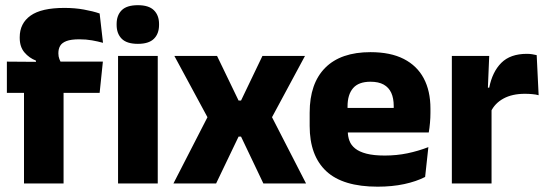

<svg xmlns="http://www.w3.org/2000/svg" viewBox="-20 -707 2107 740"><path d="M228 -676.5Q268.5 -676.5 303.2 -670.2Q338 -664 364 -655L377 -542Q357 -547.5 334.5 -551.5Q312 -555.5 285.5 -555.5Q254 -555.5 236.2 -548.8Q218.5 -542 211.8 -530.2Q205 -518.5 205 -502V-501Q205 -489 208.8 -479.5Q212.5 -470 217.5 -461.5L118.5 -458V-473.5Q92.5 -483.5 74.2 -505Q56 -526.5 56 -561V-563.5Q56 -617 97.8 -646.8Q139.5 -676.5 228 -676.5ZM225 0H72.5V-426.5H225ZM364 -349H6.5V-469.5L138.5 -468.5L196.5 -469.5H376.5ZM588 0H435V-491.5H588ZM511.5 -538Q468.5 -538 449 -557.8Q429.5 -577.5 429.5 -611V-614.5Q429.5 -648 449 -667.5Q468.5 -687 511.5 -687Q553.5 -687 573.2 -667.5Q593 -648 593 -614.5V-611Q593 -577 573.2 -557.5Q553.5 -538 511.5 -538Z M813 0H648.5L790.5 -276.5V-235L652 -491.5H816.5L899.5 -319.5H909L991.5 -491.5H1155.5L1017.5 -235V-276.5L1159.5 0H995L909 -180.5H899.5Z M1435.5 12.5Q1301.5 12.5 1237.5 -47.2Q1173.5 -107 1173.5 -221.5V-272.5Q1173.5 -385.5 1233.5 -445.8Q1293.5 -506 1408 -506Q1485 -506 1536.2 -479.8Q1587.5 -453.5 1613.2 -405Q1639 -356.5 1639 -288.5V-272Q1639 -253 1637.2 -233.2Q1635.5 -213.5 1632.5 -196.5H1494.5Q1496.5 -225.5 1497 -251.2Q1497.5 -277 1497.5 -298Q1497.5 -328.5 1488 -349.2Q1478.5 -370 1458.8 -381Q1439 -392 1408 -392Q1362 -392 1340.8 -367.2Q1319.5 -342.5 1319.5 -297V-252L1320.5 -235.5V-200.5Q1320.5 -181.5 1326.8 -164.5Q1333 -147.5 1348.8 -134.8Q1364.5 -122 1392.2 -114.8Q1420 -107.5 1463 -107.5Q1508.5 -107.5 1550.5 -116.2Q1592.5 -125 1631 -140L1618.5 -25Q1584.5 -7.5 1538 2.5Q1491.5 12.5 1435.5 12.5ZM1601.5 -196.5H1254.5V-291H1601.5Z M1871.5 -276 1829.5 -369H1865.5Q1877.5 -430 1912.2 -464.8Q1947 -499.5 2010.5 -499.5Q2021.5 -499.5 2030.8 -498Q2040 -496.5 2048.5 -494.5L2056 -340Q2045.5 -343 2031.5 -344.2Q2017.5 -345.5 2003 -345.5Q1954 -345.5 1920.5 -327.2Q1887 -309 1871.5 -276ZM1874.5 0H1721.5V-491.5H1865.5L1859 -334.5L1874.5 -332.5Z"/></svg>

Font: Anek Kannada Medium
Style: Bold
Weight: 700
Version: Version 1.003